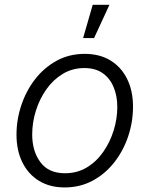

<svg xmlns="http://www.w3.org/2000/svg" viewBox="-20 -781 633 812"><path d="M253.4 11.7Q190.9 11.7 145.3 -16.1Q99.6 -43.9 74.7 -94.2Q49.8 -144.5 49.8 -211.4Q49.8 -275.4 70.3 -336.4Q90.8 -397.5 128.7 -446.3Q166.5 -495.1 219.7 -524.2Q272.9 -553.2 338.4 -553.2Q401.4 -553.2 447 -525.4Q492.7 -497.6 517.6 -447.3Q542.5 -397 542.5 -330.1Q542.5 -265.1 522 -204.1Q501.5 -143.1 463.1 -94.2Q424.8 -45.4 371.6 -16.8Q318.4 11.7 253.4 11.7ZM254.9 -48.3Q306.6 -48.3 347.7 -73.2Q388.7 -98.1 417.2 -139.4Q445.8 -180.7 460.9 -230Q476.1 -279.3 476.1 -328.1Q476.1 -375.5 460.4 -412.8Q444.8 -450.2 414.1 -471.7Q383.3 -493.2 336.9 -493.2Q286.1 -493.2 245.4 -468.5Q204.6 -443.8 175.8 -402.8Q147 -361.8 131.6 -312.3Q116.2 -262.7 116.2 -212.4Q116.2 -141.6 150.9 -95Q185.5 -48.3 254.9 -48.3ZM331.5 -620.1 372.1 -760.7H442.9L377.9 -620.1Z"/></svg>

Font: Inter Light
Style: Italic
Weight: 300
Italic angle: -9.3988°
Designer: Rasmus Andersson
Foundry: rsms
Version: Version 4.001;git-66647c0bb